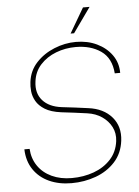

<svg xmlns="http://www.w3.org/2000/svg" viewBox="-59 -930 713 985"><g transform="rotate(-5 297.0 -437.5)"><path d="M406 -884H440L349 -756H331ZM270 9Q205 9 154.5 -14Q104 -37 74.5 -80.5Q45 -124 43 -185H70Q73 -135 99 -97Q125 -59 170 -38Q215 -17 273 -17Q334 -17 386.5 -36Q439 -55 474 -93Q509 -131 516 -186Q521 -226 504.5 -258.5Q488 -291 456 -313Q424 -335 381 -341Q348 -346 314.5 -350Q281 -354 248 -358Q195 -365 164.5 -384Q134 -403 120 -428Q106 -453 103.5 -479Q101 -505 104 -526Q111 -584 149 -625Q187 -666 242 -688.5Q297 -711 354 -711Q414 -711 462 -688Q510 -665 538.5 -625Q567 -585 567 -533H539Q533 -612 480.5 -648.5Q428 -685 351 -685Q297 -685 249 -666.5Q201 -648 168.5 -612.5Q136 -577 130 -526Q122 -467 155 -429.5Q188 -392 253 -384Q287 -380 320.5 -376Q354 -372 388 -367Q466 -357 508.5 -308Q551 -259 542 -186Q534 -121 494 -77.5Q454 -34 395 -12.5Q336 9 270 9Z"/></g></svg>

Font: Haskoy Thin
Style: Italic
Weight: 100
Designer: Ertekin Erdin
Foundry: Ertekin Erdin
Version: Version 2.000; ttfautohint (v1.8.4.7-5d5b)